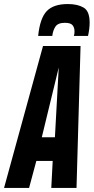

<svg xmlns="http://www.w3.org/2000/svg" viewBox="-57 -931 464 951"><path d="M-37 0 156 -703H342L322 0H197L204 -134H123L87 0ZM150 -251H215L234 -597ZM279 -911Q327 -911 357 -893.5Q387 -876 387 -819Q387 -789 379 -753H309Q311 -760 311.5 -765Q312 -770 312 -776Q312 -794 302.5 -806Q293 -818 264 -818Q230 -818 217.5 -799Q205 -780 202 -753H132Q141 -841 174.5 -876Q208 -911 279 -911Z"/></svg>

Font: Georama ExtraCondensed
Style: Bold Italic
Weight: 700
Width: 2
Italic angle: -9°
Designer: Jean-Baptiste Levee
Foundry: Production Type
Version: Version 1.000